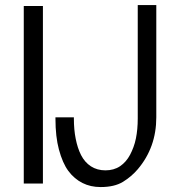

<svg xmlns="http://www.w3.org/2000/svg" viewBox="-20 -735 701 769"><path d="M606 -714.8H531.7V-260.3C531.7 -231.4 529.3 -205.1 524.4 -180.7C519.5 -156.2 511.2 -134.8 501 -115.2C490.7 -95.7 477.5 -80.6 460.9 -69.3C444.3 -58.1 424.3 -52.7 402.3 -52.7C380.4 -52.7 360.8 -58.1 344.2 -68.8C327.6 -79.6 314.5 -94.7 304.7 -113.8C294.9 -132.8 288.1 -154.8 283.2 -179.2C278.3 -203.6 275.9 -230.5 275.9 -259.8V-265.1H202.1V-259.8C202.1 -210.4 207 -169.9 215.8 -136.7C225.6 -100.1 238.3 -71.3 253.4 -50.8C269.5 -28.8 289.1 -12.7 310.5 -2C332 8.8 356 14.2 382.8 14.2C419.9 14.2 449.7 7.3 472.7 -6.8C495.6 -21 515.1 -37.6 531.7 -57.1C581.1 -115.2 606 -184.6 606 -265.1ZM75.2 0H151.9V-710.9H75.2Z"/></svg>

Font: Tuffy
Style: Regular
Weight: 500
Designer: Thatcher Ulrich, Karoly Barta and Michael Everson
Version: Version 001.270